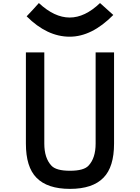

<svg xmlns="http://www.w3.org/2000/svg" viewBox="-20 -1214 905 1242"><path d="M152.3 -1108.4Q284.2 -976.6 430.7 -976.6Q574.2 -976.6 712.9 -1117.2Q643.6 -1178.7 627 -1194.3Q529.3 -1100.6 430.7 -1100.6Q332 -1100.6 231.4 -1194.3Q198.2 -1156.2 152.3 -1108.4ZM147.5 -875V-285.2Q147.5 -133.8 215.8 -64.5Q286.1 7.8 432.6 7.8Q579.1 7.8 649.4 -64.5Q717.8 -133.8 717.8 -285.2V-875H598.6V-285.2Q598.6 -191.4 552.7 -142.6Q522.5 -109.4 432.6 -109.4Q342.8 -109.4 312.5 -142.6Q266.6 -191.4 266.6 -285.2V-875Z"/></svg>

Font: OCR-B
Style: Regular
Weight: 400
Version: 1.1